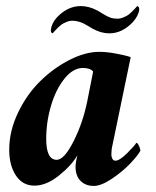

<svg xmlns="http://www.w3.org/2000/svg" viewBox="-20 -611 518 639"><path d="M249 -590.8Q276.4 -590.8 305.7 -575.2Q308.6 -573.7 323 -564.7Q337.4 -555.7 347.7 -552.2Q357.9 -548.8 371.1 -548.8Q376.5 -548.8 381.6 -550Q386.7 -551.3 391.6 -553.5Q396.5 -555.7 400.9 -557.9Q405.3 -560.1 409.7 -563.7Q414.1 -567.4 417 -570.1Q419.9 -572.8 423.6 -576.7Q427.2 -580.6 429 -582.3Q430.7 -584 433.6 -587.4L436.5 -590.8Q444.3 -588.4 443.4 -579.1Q440.9 -558.1 421.9 -537.1Q386.2 -500 343.8 -500Q316.4 -500 288.1 -515.6Q285.2 -517.6 274.2 -523.9Q263.2 -530.3 257.6 -533.2Q252 -536.1 241.5 -539.1Q231 -542 220.7 -542Q215.3 -542 210.2 -540.8Q205.1 -539.6 200.2 -537.4Q195.3 -535.2 190.9 -533Q186.5 -530.8 182.1 -527.1Q177.7 -523.4 174.8 -520.8Q171.9 -518.1 168.2 -514.2Q164.6 -510.3 162.8 -508.5Q161.1 -506.8 158.2 -503.4L155.3 -500Q147.9 -502.4 149.4 -512.7Q151.9 -533.7 169.9 -553.7Q205.6 -590.8 249 -590.8ZM310.5 -438.5Q335 -438.5 366.5 -432.6Q397.9 -426.8 415 -420.9L354.5 -128.9Q350.6 -113.3 350.6 -96.7Q350.6 -88.9 354 -82.5Q357.4 -76.2 364.3 -76.2Q377.9 -76.2 403.6 -101.6Q429.2 -127 433.6 -135.7Q438 -135.7 442.6 -125.5Q447.3 -115.2 447.3 -109.4Q438 -92.3 412.1 -65.4Q386.2 -38.6 351.3 -15.4Q316.4 7.8 292 7.8Q265.1 7.8 248.3 -8.8Q231.4 -25.4 231.4 -56.6Q231.4 -61.5 233.4 -75.2Q234.4 -81.1 237.3 -93.8Q218.3 -60.5 176.3 -26.9Q134.3 6.8 94.7 6.8Q55.2 6.8 33 -26.9Q10.7 -60.5 10.7 -112.3Q10.7 -175.3 40.3 -236.6Q69.8 -297.9 114.3 -341.3Q158.7 -384.8 211.4 -411.6Q264.2 -438.5 310.5 -438.5ZM255.9 -384.8Q223.6 -384.8 195.1 -349.9Q166.5 -314.9 150.1 -260.3Q133.8 -205.6 133.8 -148.4Q133.8 -79.1 168.9 -79.1Q193.4 -79.1 224.4 -139.9Q255.4 -200.7 270.5 -274.4L290 -373Q279.8 -384.8 255.9 -384.8Z"/></svg>

Font: Crimson
Style: BoldItalic
Weight: 700
Italic angle: -11°
Version: Version 0.8